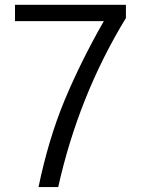

<svg xmlns="http://www.w3.org/2000/svg" viewBox="-20 -751 596 781"><path d="M41 -665Q41 -681.6 41 -731.4Q153.3 -731.4 492.2 -731.4Q492.2 -717.8 492.2 -677.7Q299.8 -362.3 216.8 9.8Q190.4 9.8 136.7 9.8Q176.8 -183.6 242.2 -341.8Q308.6 -501 402.3 -665Q282.2 -665 41 -665Z"/></svg>

Font: Gothic A1
Style: Regular
Weight: 400
Designer: HanYang I&C Co.,Ltd.
Version: Version 2.50